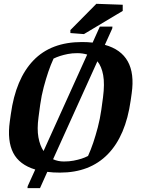

<svg xmlns="http://www.w3.org/2000/svg" viewBox="-20 -891 739 1003"><path d="M293.5 10.7Q275.4 10.7 259 9.8Q242.7 8.8 227.1 6.8L189 91.8H123.5L124.5 82L164.1 -5.4Q81.1 -30.3 49.1 -92.5Q17.1 -154.8 31.2 -256.3L36.6 -294.9Q62 -479 154.3 -575.2Q246.6 -671.4 408.2 -671.4Q437.5 -671.4 463.9 -668.5L501.5 -752H567.4L566.4 -742.2L527.8 -656.7Q697.3 -609.9 668 -403.8L662.6 -365.7Q636.7 -181.2 543 -85.2Q449.2 10.7 293.5 10.7ZM518.1 -382.3Q527.3 -452.6 519 -498.5Q510.7 -544.4 488.8 -570.8L257.3 -59.1Q282.7 -47.4 314 -47.4Q341.8 -47.4 364.5 -51.8Q387.2 -56.2 405.5 -62Q423.8 -67.9 439.9 -76.2Q455.1 -109.9 467.3 -146.2Q479.5 -182.6 491 -226.1Q502.4 -269.5 509.3 -317.4ZM181.2 -278.3Q172.9 -217.3 180.7 -173.8Q188.5 -130.4 207.5 -102.1L435.5 -606Q411.1 -613.3 383.3 -613.3Q356.9 -613.3 334.5 -608.9Q312 -604.5 293.9 -598.6Q275.9 -592.8 259.8 -585Q244.6 -551.8 232.4 -515.9Q220.2 -480 208.5 -436.3Q196.8 -392.6 189.9 -343.3ZM347.7 -733.9 483.4 -871.1 621.1 -866.2V-834L418.5 -712.9L347.7 -718.3Z"/></svg>

Font: Noticia Text
Style: Bold Italic
Weight: 700
Italic angle: -8°
Designer: JM Sole
Foundry: JM Sole
Version: Version 1.003